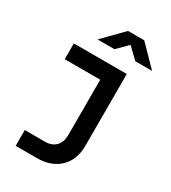

<svg xmlns="http://www.w3.org/2000/svg" viewBox="-228 -898 1057 1190"><g transform="rotate(30 300.0 -302.5)"><path d="M81 180V67H226Q274 67 302 38.5Q330 10 330 -39V-437H76V-550H455V-36Q455 64 395 122Q335 180 233 180ZM191 -645 328 -785H444L581 -645H461L385 -718L312 -645Z"/></g></svg>

Font: JetBrains Mono NL
Style: Bold
Weight: 700
Monospace: yes
Designer: Philipp Nurullin, Konstantin Bulenkov
Foundry: JetBrains
Version: Version 2.305; ttfautohint (v1.8.4.7-5d5b)